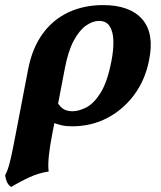

<svg xmlns="http://www.w3.org/2000/svg" viewBox="-74 -487 632 754"><path d="M-29.8 247.2Q-41.5 239.6 -46.8 227.7Q-52.1 215.8 -53.7 201Q-47.1 188.6 -42.4 174.4Q-37.6 160.2 -31.6 134.4Q-25.6 108.6 -17 63.8L36.7 -215.9Q52.7 -297.7 92.9 -353.6Q133 -409.4 193.9 -438.2Q254.8 -467 331 -467Q436.2 -467 484.9 -411.1Q533.5 -355.2 510.9 -248Q495.4 -171.5 452.3 -113.7Q409.2 -56 347 -23.5Q284.7 9 209.9 9Q185.3 9 169.4 5.3Q153.4 1.6 132.6 -5.8L146.7 -92.9Q158.1 -70.9 172.7 -60.5Q187.4 -50.1 210.2 -50.1Q235.6 -50.1 265.2 -65.3Q294.8 -80.4 321.4 -123.1Q347.9 -165.8 363.5 -246.8Q372.4 -291.9 371.2 -327.4Q370.1 -363 356.8 -384Q343.5 -404.9 314.5 -404.9Q290.5 -404.9 264.3 -386.9Q238.2 -368.9 216 -328.1Q193.9 -287.4 180.9 -219.6L130 45.6Q122.5 83.9 118.2 121.6Q113.9 159.4 117 186.6Q79.4 191.9 42.1 209Q4.8 226.1 -29.8 247.2Z"/></svg>

Font: Vollkorn
Style: Italic
Weight: 400
Italic angle: -11°
Designer: Friedrich Althausen
Foundry: Friedrich Althausen
Version: Version 5.001